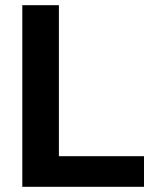

<svg xmlns="http://www.w3.org/2000/svg" viewBox="-20 -720 593 740"><path d="M66 0H535V-118H207V-700H66Z"/></svg>

Font: Arthouse Owned
Style: Bold
Weight: 700
Designer: Jeremy Tribby
Foundry: Tribby Type
Version: Version 1.000;PS 001.000;hotconv 1.0.88;makeotf.lib2.5.64775